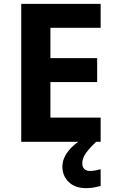

<svg xmlns="http://www.w3.org/2000/svg" viewBox="-20 -734 600 994"><path d="M501 0H90V-714H501V-590H241V-433H483V-309H241V-125H501ZM406 111Q406 131 417 141Q428 151 445 151Q461 151 476 148Q491 145 501 142V229Q485 233 467 236.5Q449 240 425 240Q369 240 336 208.5Q303 177 303 128Q303 99 318 72Q333 45 357.5 22.5Q382 0 413 -17L478 0Q444 32 425 58.5Q406 85 406 111Z"/></svg>

Font: Noto Sans Hebrew
Style: Bold
Weight: 700
Designer: Monotype Design Team
Foundry: Monotype Imaging Inc.
Version: Version 2.003